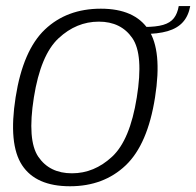

<svg xmlns="http://www.w3.org/2000/svg" viewBox="-20 -628 666 652"><path d="M217.5 4.5Q332 4.5 406.8 -66.5Q481.5 -137.5 506.5 -297.5Q531.5 -456 484.2 -527.2Q437 -598.5 322.5 -598.5Q207 -598.5 132.5 -527.8Q58 -457 33 -297.5Q8 -138.5 55 -67Q102 4.5 217.5 4.5ZM224.5 -39.5Q148.5 -39.5 110.2 -95.5Q72 -151.5 95 -297Q118 -441.5 178.8 -498Q239.5 -554.5 315.5 -554.5Q391 -554.5 429.5 -498.5Q468 -442.5 444.5 -297Q421.5 -152.5 360.8 -96Q300 -39.5 224.5 -39.5ZM469.5 -536.5 465.5 -512.5Q516 -512.5 549.2 -522.2Q582.5 -532 601.2 -553Q620 -574 626 -607.5H587Q582.5 -581.5 570.2 -566Q558 -550.5 534 -543.5Q510 -536.5 469.5 -536.5Z"/></svg>

Font: Anybody UltraCondensed Thin Light
Style: Italic
Weight: 300
Italic angle: -10°
Version: Version 1.111